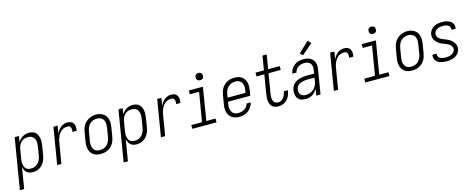

<svg xmlns="http://www.w3.org/2000/svg" viewBox="-64 -1624 6604 2681"><g transform="rotate(-15 3238.0 -283.5)"><path d="M-24 205 98 -530H159L145 -443Q157 -465 174.5 -483.5Q192 -502 213.5 -514.5Q235 -527 258.5 -532.5Q282 -538 305 -538Q332 -538 356.5 -530.5Q381 -523 399 -506Q417 -489 427 -465.5Q437 -442 440.5 -417Q444 -392 442.5 -365.5Q441 -339 437 -312L416 -182Q412 -158 404.5 -134.5Q397 -111 384 -88.5Q371 -66 353 -47Q335 -28 312.5 -15.5Q290 -3 265.5 2.5Q241 8 217 8Q192 8 169 1Q146 -6 129 -22Q112 -38 102.5 -59.5Q93 -81 89 -104L38 205ZM203 -47Q222 -47 240.5 -51Q259 -55 276 -64.5Q293 -74 307 -88.5Q321 -103 331 -120Q341 -137 347 -155Q353 -173 356 -191L377 -321Q380 -341 381 -360.5Q382 -380 378.5 -398.5Q375 -417 366.5 -433.5Q358 -450 344 -461.5Q330 -473 311.5 -478Q293 -483 274 -483Q256 -483 238 -479Q220 -475 204 -466Q188 -457 174.5 -443.5Q161 -430 151.5 -413.5Q142 -397 137 -380Q132 -363 129 -345L107 -215Q104 -196 102.5 -176Q101 -156 104 -137.5Q107 -119 114 -101.5Q121 -84 134 -71.5Q147 -59 165 -53Q183 -47 203 -47Z M570 0 658 -530H719L701 -421Q712 -444 727.5 -466Q743 -488 763.5 -504.5Q784 -521 809 -529.5Q834 -538 859 -538Q877 -538 894.5 -534Q912 -530 925.5 -520Q939 -510 947.5 -495.5Q956 -481 959 -464Q962 -447 961 -428.5Q960 -410 957 -392H896Q898 -403 898.5 -413.5Q899 -424 898 -434Q897 -444 893.5 -453.5Q890 -463 883.5 -470Q877 -477 867.5 -480Q858 -483 847 -483Q825 -483 803 -476.5Q781 -470 762.5 -456Q744 -442 730 -423Q716 -404 706 -383.5Q696 -363 690 -341.5Q684 -320 681 -299L631 0Z M1201 8Q1172 8 1145 2Q1118 -4 1096 -19Q1074 -34 1059.5 -57Q1045 -80 1038.5 -106Q1032 -132 1032.5 -160.5Q1033 -189 1038 -218L1060 -348Q1064 -373 1072 -398Q1080 -423 1094.5 -445.5Q1109 -468 1129.5 -486.5Q1150 -505 1174 -517Q1198 -529 1223.5 -535Q1249 -541 1275 -541Q1303 -541 1330 -533.5Q1357 -526 1379 -511Q1401 -496 1415.5 -473.5Q1430 -451 1436.5 -424.5Q1443 -398 1442.5 -369.5Q1442 -341 1437 -312L1416 -182Q1411 -157 1403 -132Q1395 -107 1380.5 -84.5Q1366 -62 1345.5 -43.5Q1325 -25 1301 -13Q1277 -1 1251.5 3.5Q1226 8 1201 8ZM1202 -47Q1221 -47 1239.5 -51Q1258 -55 1275.5 -64.5Q1293 -74 1307 -88Q1321 -102 1331 -119Q1341 -136 1347 -154.5Q1353 -173 1356 -191L1377 -321Q1380 -341 1381 -361Q1382 -381 1378.5 -399.5Q1375 -418 1366.5 -434.5Q1358 -451 1343 -462Q1328 -473 1309.5 -478Q1291 -483 1271 -483Q1252 -483 1233.5 -478.5Q1215 -474 1198 -464.5Q1181 -455 1167 -441Q1153 -427 1143.5 -410Q1134 -393 1128.5 -375Q1123 -357 1120 -339L1098 -209Q1095 -189 1094 -169.5Q1093 -150 1096.5 -131.5Q1100 -113 1108.5 -96.5Q1117 -80 1131 -68.5Q1145 -57 1164 -52Q1183 -47 1202 -47Z M1476 205 1598 -530H1659L1645 -443Q1657 -465 1674.5 -483.5Q1692 -502 1713.5 -514.5Q1735 -527 1758.5 -532.5Q1782 -538 1805 -538Q1832 -538 1856.5 -530.5Q1881 -523 1899 -506Q1917 -489 1927 -465.5Q1937 -442 1940.5 -417Q1944 -392 1942.5 -365.5Q1941 -339 1937 -312L1916 -182Q1912 -158 1904.5 -134.5Q1897 -111 1884 -88.5Q1871 -66 1853 -47Q1835 -28 1812.5 -15.5Q1790 -3 1765.5 2.5Q1741 8 1717 8Q1692 8 1669 1Q1646 -6 1629 -22Q1612 -38 1602.5 -59.5Q1593 -81 1589 -104L1538 205ZM1703 -47Q1722 -47 1740.5 -51Q1759 -55 1776 -64.5Q1793 -74 1807 -88.5Q1821 -103 1831 -120Q1841 -137 1847 -155Q1853 -173 1856 -191L1877 -321Q1880 -341 1881 -360.5Q1882 -380 1878.5 -398.5Q1875 -417 1866.5 -433.5Q1858 -450 1844 -461.5Q1830 -473 1811.5 -478Q1793 -483 1774 -483Q1756 -483 1738 -479Q1720 -475 1704 -466Q1688 -457 1674.5 -443.5Q1661 -430 1651.5 -413.5Q1642 -397 1637 -380Q1632 -363 1629 -345L1607 -215Q1604 -196 1602.5 -176Q1601 -156 1604 -137.5Q1607 -119 1614 -101.5Q1621 -84 1634 -71.5Q1647 -59 1665 -53Q1683 -47 1703 -47Z M2070 0 2158 -530H2219L2201 -421Q2212 -444 2227.5 -466Q2243 -488 2263.5 -504.5Q2284 -521 2309 -529.5Q2334 -538 2359 -538Q2377 -538 2394.5 -534Q2412 -530 2425.5 -520Q2439 -510 2447.5 -495.5Q2456 -481 2459 -464Q2462 -447 2461 -428.5Q2460 -410 2457 -392H2396Q2398 -403 2398.5 -413.5Q2399 -424 2398 -434Q2397 -444 2393.5 -453.5Q2390 -463 2383.5 -470Q2377 -477 2367.5 -480Q2358 -483 2347 -483Q2325 -483 2303 -476.5Q2281 -470 2262.5 -456Q2244 -442 2230 -423Q2216 -404 2206 -383.5Q2196 -363 2190 -341.5Q2184 -320 2181 -299L2131 0Z M2524 0V-55H2679L2749 -475H2615V-530H2819L2741 -55H2874V0ZM2806 -628Q2794 -628 2782.5 -632.5Q2771 -637 2764 -646Q2757 -655 2755 -667.5Q2753 -680 2755 -693Q2756 -701 2760.5 -709.5Q2765 -718 2772.5 -723Q2780 -728 2789 -730Q2798 -732 2806 -732Q2819 -732 2830.5 -727.5Q2842 -723 2849 -714Q2856 -705 2858 -692.5Q2860 -680 2858 -667Q2856 -659 2851.5 -650.5Q2847 -642 2839.5 -637Q2832 -632 2823.5 -630Q2815 -628 2806 -628Z M3204 8Q3175 8 3147.5 2Q3120 -4 3098 -19Q3076 -34 3061 -56.5Q3046 -79 3039 -105Q3032 -131 3032.5 -160Q3033 -189 3038 -218L3060 -348Q3064 -373 3072 -398Q3080 -423 3094.5 -445.5Q3109 -468 3129.5 -486.5Q3150 -505 3174 -517Q3198 -529 3223.5 -533.5Q3249 -538 3275 -538Q3303 -538 3330 -532Q3357 -526 3379 -511Q3401 -496 3415.5 -473Q3430 -450 3436.5 -424Q3443 -398 3442.5 -369.5Q3442 -341 3437 -312L3425 -237H3103L3098 -209Q3095 -189 3094 -169Q3093 -149 3097 -131Q3101 -113 3109.5 -96.5Q3118 -80 3132.5 -68.5Q3147 -57 3165.5 -52Q3184 -47 3204 -47Q3226 -47 3249 -52Q3272 -57 3292.5 -70Q3313 -83 3327 -103Q3341 -123 3347 -146H3408Q3400 -113 3381 -82.5Q3362 -52 3333.5 -30.5Q3305 -9 3271 -0.5Q3237 8 3204 8ZM3372 -293 3377 -321Q3380 -341 3381 -360.5Q3382 -380 3378.5 -398.5Q3375 -417 3366.5 -433.5Q3358 -450 3344 -461.5Q3330 -473 3311.5 -478Q3293 -483 3273 -483Q3255 -483 3236 -479Q3217 -475 3200 -465.5Q3183 -456 3168.5 -442Q3154 -428 3144 -411Q3134 -394 3128.5 -375.5Q3123 -357 3120 -339L3112 -293Z M3768 8Q3743 8 3720.5 1.5Q3698 -5 3681.5 -20Q3665 -35 3655.5 -56Q3646 -77 3642.5 -100.5Q3639 -124 3640.5 -148.5Q3642 -173 3646 -197L3692 -475H3579V-530H3701L3735 -735H3796L3762 -530H3929V-475H3753L3705 -188Q3703 -172 3701.5 -156Q3700 -140 3701.5 -124.5Q3703 -109 3708 -94.5Q3713 -80 3722.5 -69Q3732 -58 3746.5 -52.5Q3761 -47 3777 -47Q3791 -47 3806 -51Q3821 -55 3834 -64.5Q3847 -74 3856.5 -86.5Q3866 -99 3873 -112.5Q3880 -126 3884.5 -140.5Q3889 -155 3892 -170Q3892 -171 3892 -173Q3892 -175 3893 -176H3953Q3953 -174 3952.5 -171.5Q3952 -169 3952 -167Q3948 -145 3940.5 -123Q3933 -101 3921.5 -80.5Q3910 -60 3893 -42.5Q3876 -25 3855.5 -13.5Q3835 -2 3812.5 3Q3790 8 3768 8Z M4161 8Q4140 8 4119 4Q4098 0 4080.5 -10Q4063 -20 4050.5 -36.5Q4038 -53 4032 -72.5Q4026 -92 4025 -113.5Q4024 -135 4028 -157Q4032 -181 4043 -205Q4054 -229 4073.5 -246.5Q4093 -264 4116.5 -275.5Q4140 -287 4164.5 -293.5Q4189 -300 4213.5 -302.5Q4238 -305 4262 -305H4366L4374 -353Q4377 -370 4377 -387Q4377 -404 4372.5 -419.5Q4368 -435 4358.5 -447.5Q4349 -460 4335 -468Q4321 -476 4304.5 -479.5Q4288 -483 4271 -483Q4249 -483 4226.5 -478Q4204 -473 4184 -459.5Q4164 -446 4150.5 -426Q4137 -406 4132 -383H4072Q4076 -406 4085 -427Q4094 -448 4108.5 -466.5Q4123 -485 4142.5 -499.5Q4162 -514 4183.5 -522.5Q4205 -531 4227 -534.5Q4249 -538 4271 -538Q4297 -538 4322.5 -533.5Q4348 -529 4369.5 -517.5Q4391 -506 4406.5 -487Q4422 -468 4430 -445Q4438 -422 4438.5 -396Q4439 -370 4434 -344L4377 0H4316L4332 -96Q4319 -73 4301 -52.5Q4283 -32 4260 -18Q4237 -4 4211.5 2Q4186 8 4161 8ZM4177 -47Q4207 -47 4237.5 -57Q4268 -67 4292.5 -88.5Q4317 -110 4330.5 -139Q4344 -168 4349 -198L4357 -249H4262Q4245 -249 4227.5 -248Q4210 -247 4192.5 -243Q4175 -239 4158 -232.5Q4141 -226 4125.5 -215Q4110 -204 4101 -187.5Q4092 -171 4089 -154Q4086 -133 4089 -112Q4092 -91 4104 -75.5Q4116 -60 4136 -53.5Q4156 -47 4177 -47ZM4283 -592 4246 -628 4395 -772 4440 -728Z M4570 0 4658 -530H4719L4701 -421Q4712 -444 4727.5 -466Q4743 -488 4763.5 -504.5Q4784 -521 4809 -529.5Q4834 -538 4859 -538Q4877 -538 4894.5 -534Q4912 -530 4925.5 -520Q4939 -510 4947.5 -495.5Q4956 -481 4959 -464Q4962 -447 4961 -428.5Q4960 -410 4957 -392H4896Q4898 -403 4898.5 -413.5Q4899 -424 4898 -434Q4897 -444 4893.5 -453.5Q4890 -463 4883.5 -470Q4877 -477 4867.5 -480Q4858 -483 4847 -483Q4825 -483 4803 -476.5Q4781 -470 4762.5 -456Q4744 -442 4730 -423Q4716 -404 4706 -383.5Q4696 -363 4690 -341.5Q4684 -320 4681 -299L4631 0Z M5024 0V-55H5179L5249 -475H5115V-530H5319L5241 -55H5374V0ZM5306 -628Q5294 -628 5282.5 -632.5Q5271 -637 5264 -646Q5257 -655 5255 -667.5Q5253 -680 5255 -693Q5256 -701 5260.5 -709.5Q5265 -718 5272.5 -723Q5280 -728 5289 -730Q5298 -732 5306 -732Q5319 -732 5330.5 -727.5Q5342 -723 5349 -714Q5356 -705 5358 -692.5Q5360 -680 5358 -667Q5356 -659 5351.5 -650.5Q5347 -642 5339.5 -637Q5332 -632 5323.5 -630Q5315 -628 5306 -628Z M5701 8Q5672 8 5645 2Q5618 -4 5596 -19Q5574 -34 5559.5 -57Q5545 -80 5538.5 -106Q5532 -132 5532.5 -160.5Q5533 -189 5538 -218L5560 -348Q5564 -373 5572 -398Q5580 -423 5594.5 -445.5Q5609 -468 5629.5 -486.5Q5650 -505 5674 -517Q5698 -529 5723.5 -535Q5749 -541 5775 -541Q5803 -541 5830 -533.5Q5857 -526 5879 -511Q5901 -496 5915.5 -473.5Q5930 -451 5936.5 -424.5Q5943 -398 5942.5 -369.5Q5942 -341 5937 -312L5916 -182Q5911 -157 5903 -132Q5895 -107 5880.5 -84.5Q5866 -62 5845.5 -43.5Q5825 -25 5801 -13Q5777 -1 5751.5 3.5Q5726 8 5701 8ZM5702 -47Q5721 -47 5739.5 -51Q5758 -55 5775.5 -64.5Q5793 -74 5807 -88Q5821 -102 5831 -119Q5841 -136 5847 -154.5Q5853 -173 5856 -191L5877 -321Q5880 -341 5881 -361Q5882 -381 5878.5 -399.5Q5875 -418 5866.5 -434.5Q5858 -451 5843 -462Q5828 -473 5809.5 -478Q5791 -483 5771 -483Q5752 -483 5733.5 -478.5Q5715 -474 5698 -464.5Q5681 -455 5667 -441Q5653 -427 5643.5 -410Q5634 -393 5628.5 -375Q5623 -357 5620 -339L5598 -209Q5595 -189 5594 -169.5Q5593 -150 5596.5 -131.5Q5600 -113 5608.5 -96.5Q5617 -80 5631 -68.5Q5645 -57 5664 -52Q5683 -47 5702 -47Z M6201 8Q6179 8 6157.5 6Q6136 4 6116 -2Q6096 -8 6078 -18.5Q6060 -29 6047.5 -45Q6035 -61 6030 -82Q6025 -103 6028 -124Q6029 -126 6029.5 -128Q6030 -130 6030 -132H6091Q6090 -131 6090 -130Q6090 -129 6090 -127Q6087 -114 6091 -101Q6095 -88 6103.5 -78.5Q6112 -69 6123.5 -63Q6135 -57 6147.5 -53.5Q6160 -50 6173.5 -48.5Q6187 -47 6201 -47Q6221 -47 6242 -50Q6263 -53 6282.5 -62Q6302 -71 6317.5 -87.5Q6333 -104 6337 -125Q6340 -143 6333.5 -160Q6327 -177 6315.5 -189.5Q6304 -202 6288.5 -210.5Q6273 -219 6257 -225.5Q6241 -232 6224.5 -238Q6208 -244 6192 -251.5Q6176 -259 6161.5 -268Q6147 -277 6134.5 -288.5Q6122 -300 6111.5 -314Q6101 -328 6094.5 -344Q6088 -360 6086 -378Q6084 -396 6087 -415Q6092 -444 6111 -470Q6130 -496 6157.5 -511.5Q6185 -527 6215 -532.5Q6245 -538 6274 -538Q6296 -538 6316.5 -536Q6337 -534 6356.5 -527.5Q6376 -521 6393 -510.5Q6410 -500 6421.5 -484.5Q6433 -469 6437.5 -448.5Q6442 -428 6439 -407Q6439 -405 6438.5 -403Q6438 -401 6437 -399H6377Q6377 -401 6377.5 -402Q6378 -403 6378 -404Q6380 -417 6376.5 -429.5Q6373 -442 6365.5 -451.5Q6358 -461 6347.5 -467Q6337 -473 6325 -476.5Q6313 -480 6300 -481.5Q6287 -483 6274 -483Q6255 -483 6235 -480Q6215 -477 6196.5 -468Q6178 -459 6164 -442.5Q6150 -426 6147 -406Q6144 -387 6150 -370.5Q6156 -354 6167.5 -341.5Q6179 -329 6194.5 -320.5Q6210 -312 6226 -305Q6242 -298 6258.5 -292Q6275 -286 6291 -279Q6307 -272 6321.5 -262.5Q6336 -253 6348.5 -241.5Q6361 -230 6371.5 -216Q6382 -202 6388.5 -186Q6395 -170 6397.5 -152Q6400 -134 6397 -116Q6391 -85 6370.5 -58.5Q6350 -32 6321.5 -17Q6293 -2 6262 3Q6231 8 6201 8Z"/></g></svg>

Font: Iosevka Curly Light Oblique
Style: Regular
Weight: 300
Italic angle: -9°
Monospace: yes
Designer: Belleve Invis
Foundry: Belleve Invis
Version: Version 11.1.0; ttfautohint (v1.8.3)